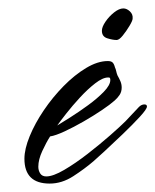

<svg xmlns="http://www.w3.org/2000/svg" viewBox="-20 -445 369 456"><path d="M98 -9Q38 -9 38 -68Q38 -91 50.5 -121.5Q63 -152 84 -183Q105 -214 131 -240.5Q157 -267 184.5 -283.5Q212 -300 236 -300Q244 -300 247.5 -296.5Q251 -293 253 -285Q255 -281 256 -276Q257 -271 259 -266Q263 -259 266 -252Q269 -245 269 -237Q269 -227 264 -219.5Q259 -212 252 -206Q242 -197 222 -183.5Q202 -170 178.5 -156.5Q155 -143 133.5 -133Q112 -123 99 -121Q90 -107 80.5 -86.5Q71 -66 71 -49Q71 -40 75.5 -33Q80 -26 90 -26Q106 -26 132.5 -41.5Q159 -57 188 -79.5Q217 -102 241.5 -123.5Q266 -145 278 -157L310 -191Q316 -197 323 -197Q329 -197 329 -192Q329 -186 312 -167.5Q295 -149 271.5 -126.5Q248 -104 228 -85.5Q208 -67 202 -62Q181 -44 154 -26.5Q127 -9 98 -9ZM116 -147Q126 -153 146.5 -166Q167 -179 189 -195Q211 -211 226.5 -227Q242 -243 242 -255Q242 -258 241 -260Q240 -261 237 -261Q224 -261 206 -247Q188 -233 170 -213.5Q152 -194 137.5 -175.5Q123 -157 116 -147ZM257 -350Q248 -350 235 -354Q222 -358 222 -372Q222 -381 230.5 -393.5Q239 -406 251 -415.5Q263 -425 273 -425Q281 -425 288.5 -418Q296 -411 295 -401Q295 -396 287.5 -383.5Q280 -371 271.5 -360.5Q263 -350 257 -350Z"/></svg>

Font: Hurricane
Style: Regular
Weight: 400
Designer: Robert E. Leuschke
Foundry: Robert E. Leuschke
Version: Version 1.010; ttfautohint (v1.8.3)